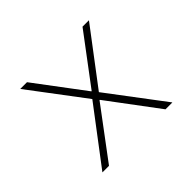

<svg xmlns="http://www.w3.org/2000/svg" viewBox="-123 -681 846 846"><g transform="rotate(-45 300.0 -258.0)"><path d="M82 0 279 -260 86 -516H128L300 -287H302L474 -516H514L321 -261L518 0H475L300 -234H298L123 0Z"/></g></svg>

Font: IBM Plex Mono ExtraLight
Style: Regular
Weight: 200
Monospace: yes
Designer: Mike Abbink, Paul van der Laan, Pieter van Rosmalen
Foundry: Bold Monday
Version: Version 2.3